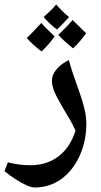

<svg xmlns="http://www.w3.org/2000/svg" viewBox="-49 -636 449 854"><path d="M105 198Q92 198 70 188.5Q48 179 21.5 162Q-5 145 -29 125L-14 86Q13 93 38 96Q63 99 85 99Q159 99 211 59.5Q263 20 287 -55Q280 -70 272 -85.5Q264 -101 254 -117Q224 -167 203 -206.5Q182 -246 182 -276Q182 -304 202.5 -328Q223 -352 257 -369Q262 -350 270.5 -323.5Q279 -297 288.5 -271Q298 -245 305 -224Q318 -188 326.5 -152.5Q335 -117 335 -86Q335 -8 305 57.5Q275 123 223 161Q170 198 105 198ZM136 -407Q115 -423 98.5 -438Q82 -453 70 -467Q86 -482 102 -499Q118 -516 135 -534Q142 -525 157 -510Q172 -495 194 -474Q181 -456 166.5 -439Q152 -422 136 -407ZM276 -421Q256 -437 240 -451.5Q224 -466 210 -481Q223 -493 239.5 -509.5Q256 -526 274 -547Q283 -538 298 -523.5Q313 -509 334 -488Q322 -471 307.5 -454Q293 -437 276 -421ZM204 -505Q186 -519 171 -533Q156 -547 145 -560Q164 -577 178 -591Q192 -605 201 -616Q212 -603 226 -589Q240 -575 258 -560Q239 -539 225.5 -525Q212 -511 204 -505Z"/></svg>

Font: Noto Naskh Arabic SemiBold
Style: Regular
Weight: 600
Designer: Monotype Design Team, David Williams, Mohamad Dakak and Nizar Qandah
Foundry: Monotype Imaging Inc.
Version: Version 2.016